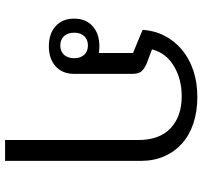

<svg xmlns="http://www.w3.org/2000/svg" viewBox="-40 -558 778 737"><g transform="rotate(90 348.5 -189.0)"><path d="M517 -331Q517 -413 471.5 -455.5Q426 -498 349 -498Q283 -498 233 -468Q183 -438 169 -384L222 -364Q239 -357 251 -346Q263 -335 263 -309V-85Q263 -40 234 -14Q205 12 157 12Q109 12 80 -14Q51 -40 51 -85Q51 -130 80 -156Q109 -182 157 -182Q164 -182 170 -181.5Q176 -181 183 -180V-311L94 -348Q97 -394 117 -432.5Q137 -471 170.5 -499Q204 -527 250 -542.5Q296 -558 352 -558Q407 -558 452.5 -543Q498 -528 530 -499.5Q562 -471 579.5 -431Q597 -391 597 -341V180H517ZM154 -32Q177 -32 190 -46.5Q203 -61 203 -85Q203 -109 190 -123.5Q177 -138 154 -138Q131 -138 118 -123.5Q105 -109 105 -85Q105 -61 118 -46.5Q131 -32 154 -32Z"/></g></svg>

Font: IBM Plex Sans Thai Looped
Style: Regular
Weight: 400
Designer: Mike Abbink, Paul van der Laan, Pieter van Rosmalen, Ben Mitchell, Mark Frömberg
Foundry: Bold Monday
Version: Version 1.1